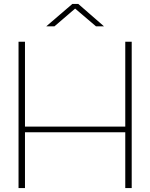

<svg xmlns="http://www.w3.org/2000/svg" viewBox="-20 -964 770 984"><path d="M622 -750H655V0H622V-286H108V0H75V-750H108V-315H622ZM381 -944 513 -829H472L365 -920L259 -829H217L351 -944Z"/></svg>

Font: Poiret One
Style: Regular
Weight: 400
Designer: Denis Masharov
Foundry: Denis Masharov
Version: Version 1.001